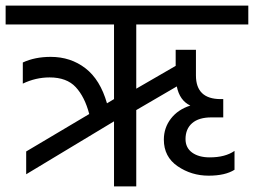

<svg xmlns="http://www.w3.org/2000/svg" viewBox="-42 -662 902 682"><path d="M442 -575V-347L582 -428V-485H654V-394Q654 -310 742 -310H751V-245H709Q664 -245 640.5 -224.5Q617 -204 617 -168Q617 -137 640.5 -120Q664 -103 703 -103Q758 -103 791 -126V-59Q758 -38 699 -38Q638 -38 589 -71.5Q540 -105 540 -166Q540 -208 565 -240.5Q590 -273 634 -287Q596 -305 586 -355L442 -271V0H363V-231L51 -43V-124L275 -257Q259 -318 227 -352.5Q195 -387 134 -387Q85 -387 39 -365V-440Q82 -460 138 -460Q209 -460 261.5 -419.5Q314 -379 338 -295L363 -310V-575H-22V-642H840V-575Z"/></svg>

Font: Hind Regular
Style: Regular
Weight: 400
Designer: Manushi Parikh, Satya Rajpurohit
Foundry: Indian Type Foundry
Version: Version 1.201;PS 1.0;hotconv 1.0.78;makeotf.lib2.5.61930; tt